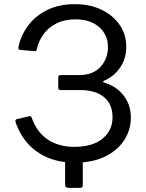

<svg xmlns="http://www.w3.org/2000/svg" viewBox="-20 -772 704 923"><path d="M310 131Q293 131 293 117V-29H378V117Q378 125 375 128Q372 131 364 131ZM341 10Q268 10 210.5 -14Q153 -38 114 -81.5Q75 -125 55 -185Q52 -196 60 -199L119 -213Q124 -214 127 -213Q130 -212 132 -207Q157 -136 210 -101Q263 -66 337 -66Q425 -66 473 -105.5Q521 -145 521 -208Q521 -272 479.5 -305.5Q438 -339 366 -339H273Q260 -339 260 -349V-401Q260 -411 273 -411H360Q427 -411 463 -450.5Q499 -490 499 -546Q499 -604 457 -641.5Q415 -679 342 -679Q291 -679 252.5 -660Q214 -641 190 -608.5Q166 -576 157 -536Q156 -531 154 -528.5Q152 -526 147 -526L77 -532Q71 -533 69.5 -535.5Q68 -538 69 -547Q80 -601 114.5 -648Q149 -695 206 -723.5Q263 -752 340 -752Q413 -752 468.5 -725Q524 -698 555.5 -652Q587 -606 587 -547Q587 -493 560 -451Q533 -409 487 -387Q476 -383 475.5 -380Q475 -377 486 -373Q520 -363 547.5 -340.5Q575 -318 592 -284.5Q609 -251 609 -207Q609 -146 576 -96.5Q543 -47 483 -18.5Q423 10 341 10Z"/></svg>

Font: Libre Franklin
Style: Regular
Weight: 400
Designer: Pablo Impallari, Rodrigo Fuenzalida, Nhung Nguyen
Foundry: Impallari Type
Version: Version 3.000